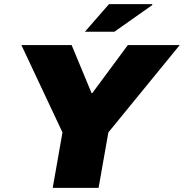

<svg xmlns="http://www.w3.org/2000/svg" viewBox="-20 -905 886 925"><path d="M234 0 281 -267 83 -688H325L421 -457H425L596 -688H846L502 -267L455 0ZM389 -752 505 -885H713L714 -881L531 -752Z"/></svg>

Font: Archivo SemiBold Black
Style: Italic
Weight: 900
Italic angle: -10°
Version: Version 2.001